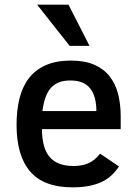

<svg xmlns="http://www.w3.org/2000/svg" viewBox="-20 -786 583 821"><path d="M159.2 -233.9Q159.7 -195.3 167.2 -165.8Q174.8 -136.2 190.9 -116.5Q207 -96.7 232.7 -86.4Q258.3 -76.2 295.9 -76.2Q331.1 -76.2 358.2 -88.1Q385.3 -100.1 408.2 -128.9L488.8 -74.2Q474.1 -52.2 456.1 -35.6Q438 -19 414.1 -7.8Q390.1 3.4 359.6 9.3Q329.1 15.1 290 15.1Q167.5 15.1 109.1 -52.5Q50.8 -120.1 50.8 -252Q50.8 -314 63.2 -364.5Q75.7 -415 103.3 -451.2Q130.9 -487.3 175.3 -507.1Q219.7 -526.9 284.2 -526.9Q341.3 -526.9 381.6 -509.8Q421.9 -492.7 447.3 -461.4Q472.7 -430.2 484.4 -386.2Q496.1 -342.3 496.1 -289.1V-233.9ZM392.1 -311Q392.1 -375 365.2 -408.4Q338.4 -441.9 280.8 -441.9Q251.5 -441.9 230.7 -433.3Q210 -424.8 196 -408.2Q182.1 -391.6 173.8 -367.2Q165.5 -342.8 161.1 -311ZM277.8 -589.8 138.7 -766.1H272.9L362.8 -589.8Z"/></svg>

Font: Lorenzo Sans Medium
Style: Regular
Weight: 500
Foundry: Intel Corporation
Version: Version 1.00; ttfautohint (v1.5)